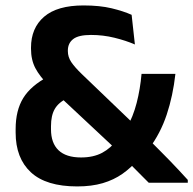

<svg xmlns="http://www.w3.org/2000/svg" viewBox="-20 -672 710 706"><path d="M527 0Q518 -9 503.5 -23.5Q489 -38 473 -54.2Q457 -70.5 442.8 -84.5Q428.5 -98.5 421 -106L403.5 -126L180.5 -334.5L160 -357Q126 -391 110 -421.5Q94 -452 94 -493V-496.5Q94 -569 142.2 -610.5Q190.5 -652 287 -652Q347 -652 390.5 -641.5Q434 -631 464 -617.5L476 -508.5Q442.5 -523 400.8 -533.2Q359 -543.5 314.5 -543.5Q268.5 -543.5 249 -528.2Q229.5 -513 229.5 -486V-484Q229.5 -462.5 242.2 -443.5Q255 -424.5 281 -399.5L478.5 -210L509.5 -177Q526 -160.5 542 -144.2Q558 -128 574 -112Q590 -96 606 -79.5Q622 -63 638 -45.8Q654 -28.5 670.5 -10.5V0ZM264 13.5Q149.5 13.5 93.5 -38.5Q37.5 -90.5 37.5 -184.5V-197.5Q37.5 -266 65.5 -311.5Q93.5 -357 158 -391L227 -310.5Q195.5 -295.5 181.5 -271.5Q167.5 -247.5 167.5 -208V-196.5Q167.5 -146 195.2 -119.5Q223 -93 278 -93Q323.5 -93 355.8 -110.2Q388 -127.5 411 -159L445.5 -200.5Q469.5 -243 482.5 -293.5Q495.5 -344 500.5 -400.5H625Q616 -319.5 593 -250.5Q570 -181.5 528 -125.5L489 -87Q462.5 -55.5 430.5 -33Q398.5 -10.5 357.8 1.5Q317 13.5 264 13.5Z"/></svg>

Font: Anek Tamil SemiBold
Style: Regular
Weight: 600
Version: Version 1.003